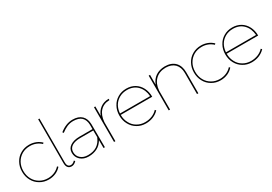

<svg xmlns="http://www.w3.org/2000/svg" viewBox="25 -1609 3505 2475"><g transform="rotate(-30 1778.0 -371.0)"><path d="M269 -497C332 -497 386 -476 432 -434L445 -448C422 -470 396 -487 366 -499C335 -511 303 -517 269 -517C222 -517 179 -506 141 -484C102 -462 72 -431 51 -392C29 -353 18 -308 18 -259C18 -210 29 -165 51 -126C72 -87 102 -56 141 -34C179 -11 222 0 269 0C306 0 341 -7 374 -21C406 -35 433 -55 456 -81L443 -95C422 -71 396 -53 367 -40C337 -27 304 -20 269 -20C225 -20 185 -30 150 -51C115 -71 87 -99 67 -136C47 -172 37 -213 37 -259C37 -305 47 -346 67 -382C87 -418 115 -446 150 -467C185 -487 225 -497 269 -497Z M609 -20C573 -20 555 -43 555 -90V-742H536V-90C536 -60 542 -38 555 -23C567 -8 585 0 609 0C634 0 658 -12 681 -37L668 -51C649 -30 629 -20 609 -20Z M1081 0H1101L1099 -345C1098 -398 1082 -440 1051 -471C1019 -502 974 -517 915 -517C850 -517 786 -492 722 -441L734 -425C764 -448 794 -466 823 -479C852 -491 882 -497 915 -497C968 -497 1009 -484 1037 -458C1064 -431 1078 -394 1079 -345V-282H887C828 -282 781 -270 747 -247C712 -224 695 -191 695 -149C695 -106 711 -70 742 -42C773 -14 814 0 863 0C911 0 954 -10 991 -29C1028 -48 1057 -78 1080 -117ZM996 -54C960 -31 916 -20 864 -20C819 -20 783 -32 756 -56C729 -79 715 -110 715 -149C715 -185 730 -213 760 -233C790 -252 832 -262 887 -262H1079L1080 -162C1060 -113 1032 -77 996 -54Z M1331 -479C1297 -454 1272 -420 1257 -376V-517H1237V0H1257V-283C1262 -349 1281 -401 1316 -439C1350 -476 1396 -496 1455 -497V-517C1406 -516 1365 -504 1331 -479Z M1819 -40C1787 -27 1752 -20 1715 -20C1671 -20 1632 -30 1597 -51C1562 -71 1535 -99 1516 -136C1496 -172 1486 -213 1486 -259H1955C1955 -308 1945 -353 1925 -392C1905 -431 1877 -462 1841 -484C1804 -506 1762 -517 1715 -517C1668 -517 1625 -506 1588 -484C1550 -462 1520 -431 1499 -392C1477 -353 1466 -308 1466 -259C1466 -210 1477 -165 1499 -126C1520 -87 1550 -56 1588 -34C1625 -11 1668 0 1715 0C1754 0 1791 -7 1825 -21C1859 -35 1888 -55 1912 -81L1898 -95C1877 -71 1850 -53 1819 -40ZM1602 -470C1635 -488 1673 -497 1715 -497C1778 -497 1830 -477 1869 -437C1908 -397 1930 -344 1935 -279H1487C1490 -322 1501 -360 1521 -393C1541 -426 1568 -451 1602 -470Z M2439 -463C2403 -499 2353 -517 2289 -517C2235 -516 2189 -503 2152 -478C2115 -453 2088 -417 2071 -371V-517H2051V0H2071V-281C2076 -348 2098 -400 2136 -438C2174 -476 2225 -496 2289 -497C2346 -497 2391 -481 2424 -449C2456 -416 2472 -371 2472 -313V0H2492V-313C2492 -377 2474 -427 2439 -463Z M2827 -497C2890 -497 2944 -476 2990 -434L3003 -448C2980 -470 2954 -487 2924 -499C2893 -511 2861 -517 2827 -517C2780 -517 2737 -506 2699 -484C2660 -462 2630 -431 2609 -392C2587 -353 2576 -308 2576 -259C2576 -210 2587 -165 2609 -126C2630 -87 2660 -56 2699 -34C2737 -11 2780 0 2827 0C2864 0 2899 -7 2932 -21C2964 -35 2991 -55 3014 -81L3001 -95C2980 -71 2954 -53 2925 -40C2895 -27 2862 -20 2827 -20C2783 -20 2743 -30 2708 -51C2673 -71 2645 -99 2625 -136C2605 -172 2595 -213 2595 -259C2595 -305 2605 -346 2625 -382C2645 -418 2673 -446 2708 -467C2743 -487 2783 -497 2827 -497Z M3396 -40C3364 -27 3329 -20 3292 -20C3248 -20 3209 -30 3174 -51C3139 -71 3112 -99 3093 -136C3073 -172 3063 -213 3063 -259H3532C3532 -308 3522 -353 3502 -392C3482 -431 3454 -462 3418 -484C3381 -506 3339 -517 3292 -517C3245 -517 3202 -506 3165 -484C3127 -462 3097 -431 3076 -392C3054 -353 3043 -308 3043 -259C3043 -210 3054 -165 3076 -126C3097 -87 3127 -56 3165 -34C3202 -11 3245 0 3292 0C3331 0 3368 -7 3402 -21C3436 -35 3465 -55 3489 -81L3475 -95C3454 -71 3427 -53 3396 -40ZM3179 -470C3212 -488 3250 -497 3292 -497C3355 -497 3407 -477 3446 -437C3485 -397 3507 -344 3512 -279H3064C3067 -322 3078 -360 3098 -393C3118 -426 3145 -451 3179 -470Z"/></g></svg>

Font: Argentum Sans Thin
Style: Regular
Weight: 250
Designer: Julieta Ulanovsky
Foundry: Julieta Ulanovsky
Version: Version 5.001;February 15, 2019;FontCreator 11.5.0.2425 64-b